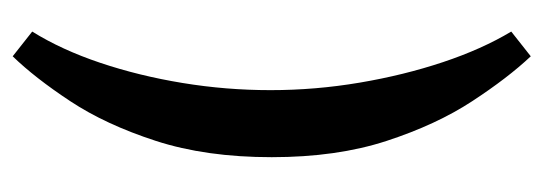

<svg xmlns="http://www.w3.org/2000/svg" viewBox="-290 -432 836 295"><g transform="rotate(90 127.5 -284.0)"><path d="M66 114 28 84Q56 39 76 -20.5Q96 -80 107 -147Q118 -214 118 -282Q118 -351 106.5 -419Q95 -487 75 -547Q55 -607 28 -652L66 -682Q99 -647 135 -592Q171 -537 196 -460.5Q221 -384 221 -284Q221 -183 196 -106Q171 -29 135 25.5Q99 80 66 114Z"/></g></svg>

Font: Grenze Gotisch Medium
Style: Regular
Weight: 500
Designer: Renata Polastri
Foundry: Omnibus-Type
Version: Version 1.001